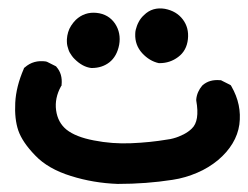

<svg xmlns="http://www.w3.org/2000/svg" viewBox="-20 -258 596 461"><path d="M262.7 183.6Q204.6 181.6 150.4 164.6Q95.2 147.5 64.5 115.2Q33.7 83.5 23.9 55.2Q14.6 27.8 16.6 -11.2Q18.6 -50.3 37.1 -92.8L37.6 -94.7L39.6 -96.2Q60.5 -114.7 90.3 -110.4L91.8 -109.9L93.3 -109.4L112.8 -99.6L114.7 -98.6L115.7 -97.2Q130.4 -80.6 127.9 -54.7V-52.7L126.5 -50.8Q110.8 -22.5 114.7 6.8Q118.7 36.1 139.6 53.2Q161.6 70.8 205.1 79.1Q249.5 87.9 294.9 85.9Q340.8 84 381.3 77.1Q389.2 76.2 396.2 74.2Q403.3 72.3 409.4 69.8Q415.5 67.4 421.1 64.5Q426.8 61.5 431.6 58.1Q436.5 54.7 440.4 50.8Q460 32.7 451.2 -16.6V-18.1V-19.5Q452.1 -28.8 455.8 -37.1Q459.5 -45.4 465.3 -52.2L465.8 -52.7L466.3 -53.2Q482.9 -67.9 508.8 -65.4H510.7L512.2 -64.5L531.7 -54.7L534.2 -53.2L535.6 -50.8Q561 -6.8 554.7 41Q551.3 64.9 538.3 86.4Q525.4 107.9 503.4 126.5Q492.2 135.7 479.7 143.3Q467.3 150.9 453.6 156.7Q439.9 162.6 425 167Q410.2 171.4 394 173.8Q331.1 183.6 262.7 183.6ZM199.2 -94.7Q178.2 -97.2 159.2 -116.2Q157.2 -118.2 155.5 -120.1Q153.8 -122.1 152.3 -124.3Q150.9 -126.5 149.4 -128.7Q147.9 -130.9 146.7 -133.1Q145.5 -135.3 144.8 -137.7Q144 -140.1 143.3 -142.6Q142.6 -145 141.8 -147.7Q141.1 -150.4 140.9 -152.8Q140.6 -155.3 140.6 -158Q140.6 -160.6 140.6 -163.6Q141.1 -172.4 143.6 -180.7Q146 -189 150.9 -196.5Q155.8 -204.1 162.1 -210.4Q183.1 -230 211.9 -227.1Q240.7 -224.1 256.3 -201.2Q263.7 -189.9 266.1 -177.2Q268.6 -164.6 266.1 -150.4Q260.7 -122.6 242.7 -108.4Q225.1 -94.7 200.2 -94.7H199.7ZM361.3 -106.4Q338.9 -111.3 321.3 -130.4Q303.7 -149.9 304.7 -176.3Q304.7 -181.6 305.9 -186.5Q307.1 -191.4 308.8 -196Q310.5 -200.7 313 -205.3Q315.4 -210 318.6 -214.1Q321.8 -218.3 325.7 -221.7Q335.9 -231.9 348.6 -235.6Q361.3 -239.3 376 -236.8Q403.8 -231.4 418.9 -211.4Q434.1 -191.4 431.2 -164.1Q428.2 -136.2 407.7 -121.1Q388.2 -106.4 363.3 -106.4H362.3Z"/></svg>

Font: NaikaiFont
Style: Bold
Weight: 700
Version: Version 1.89